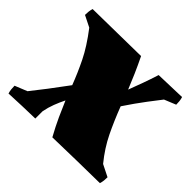

<svg xmlns="http://www.w3.org/2000/svg" viewBox="-121 -617 765 765"><g transform="rotate(45 261.5 -234.5)"><path d="M8 5Q5 -5 4 -14.5Q3 -24 3 -34L55 -55Q76 -81 105 -119Q134 -157 164 -198Q145 -248 120.5 -298Q96 -348 50 -408L2 -432Q2 -442 3 -451Q4 -460 7 -470Q75 -471 142 -472Q209 -473 276 -474Q293 -439 307.5 -406Q322 -373 334 -343Q345 -372 356.5 -403.5Q368 -435 379 -470Q411 -471 443 -472Q475 -473 507 -474Q510 -464 511 -455Q512 -446 512 -436L463 -416Q451 -401 421.5 -362Q392 -323 360 -275Q383 -215 408 -163.5Q433 -112 473 -63L523 -38Q523 -28 522 -19Q521 -10 518 0Q452 1 386.5 2Q321 3 255 5Q233 -35 217 -70Q201 -105 188 -136Q177 -114 168 -90.5Q159 -67 154 -41V0Q117 1 81 2Q45 3 8 5Z"/></g></svg>

Font: Labrada Black
Style: Regular
Weight: 900
Designer: Mercedes Jáuregui
Foundry: Omnibus-Type Team
Version: Version 1.000; ttfautohint (v1.8.4.7-5d5b)